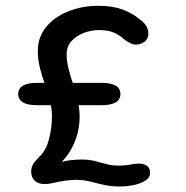

<svg xmlns="http://www.w3.org/2000/svg" viewBox="-20 -648 659 680"><path d="M403 12.5Q378 12.5 357.2 8.5Q336.5 4.5 317.5 -0.5Q301.5 -5 285.2 -8Q269 -11 251 -11Q230.5 -11 208.2 -7.8Q186 -4.5 168.5 0Q151 4 139.5 4Q116.5 4 103.5 -7.5Q90.5 -19 90.5 -41Q90.5 -59.5 102.2 -73.8Q114 -88 124 -97.5Q144.5 -119 154.2 -157.8Q164 -196.5 164 -237Q164 -265 156.5 -293Q149 -321 139 -349.5Q128.5 -379.5 121.2 -408Q114 -436.5 114 -468.5Q114 -515.5 142.5 -551.2Q171 -587 220.2 -607.2Q269.5 -627.5 330.5 -627.5Q377.5 -627.5 413.2 -614.5Q449 -601.5 473.5 -580.5Q488.5 -570.5 497 -557.5Q505.5 -544.5 505.5 -528.5Q505.5 -510.5 491.8 -500.2Q478 -490 461.5 -490Q450.5 -490 439.8 -496Q429 -502 418.5 -509.5Q405.5 -522.5 384.2 -532Q363 -541.5 330.5 -541.5Q303 -541.5 276.8 -531.5Q250.5 -521.5 233.2 -502.5Q216 -483.5 216 -455Q216 -432.5 221.5 -409.5Q227 -386.5 236 -359Q246 -329.5 254 -297.5Q262 -265.5 262 -234.5Q262 -194.5 250 -160Q238 -125.5 219.8 -100Q201.5 -74.5 182 -60.5L175.5 -68Q192 -74.5 217 -78.8Q242 -83 272.5 -83Q292 -83 308.2 -79.5Q324.5 -76 339 -71.5Q353 -67.5 367 -64.5Q381 -61.5 396 -61.5Q409.5 -61.5 421.5 -62.5Q433.5 -63.5 444 -65.5Q459.5 -68.5 472 -68.5Q489.5 -68.5 500.5 -60.8Q511.5 -53 511.5 -34.5Q511.5 -19.5 496 -9Q480.5 1.5 455.8 7Q431 12.5 403 12.5ZM111 -275.5Q44.5 -275.5 44.5 -315Q44.5 -354.5 111 -354.5H340Q406.5 -354.5 406.5 -315Q406.5 -275.5 340 -275.5Z"/></svg>

Font: Sono ExtraLight Monospace Medium
Style: Regular
Weight: 500
Version: Version 2.112